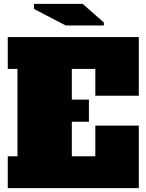

<svg xmlns="http://www.w3.org/2000/svg" viewBox="-20 -969 753 989"><path d="M20 0V-164H70V-614H20V-778H695V-476H471V-614H350V-456H438V-342H350V-164H471V-322H695V0ZM318 -838 155 -923V-949H406L515 -853V-838Z"/></svg>

Font: Alfa Slab One
Style: Regular
Weight: 400
Designer: JM Sole
Foundry: JM Sole
Version: Version 2.000